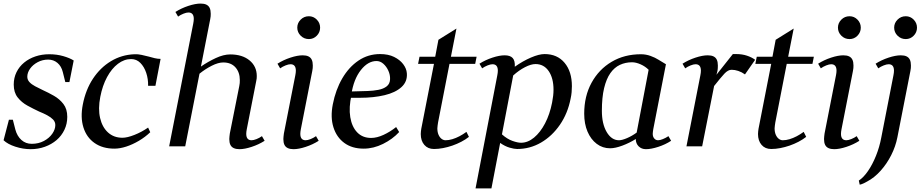

<svg xmlns="http://www.w3.org/2000/svg" viewBox="-20 -820 5177 1076"><path d="M152 16Q109 16 66 2Q23 -12 0 -34L30 -149H52L66 -94Q76 -57 100 -35.5Q124 -14 158 -14Q196 -14 226 -30Q256 -46 273 -70.5Q290 -95 290 -119Q290 -137 277.5 -150Q265 -163 244.5 -174Q224 -185 199 -195Q167 -210 134 -228Q101 -246 79 -274Q57 -302 57 -346Q57 -384 72.5 -415.5Q88 -447 115.5 -469.5Q143 -492 179 -504Q215 -516 256 -516Q298 -516 334.5 -505.5Q371 -495 393 -481L369 -360H346L332 -416Q324 -449 302 -467.5Q280 -486 250 -486Q218 -486 191 -471.5Q164 -457 148.5 -435Q133 -413 133 -390Q133 -373 145 -360Q157 -347 177 -336.5Q197 -326 220 -315Q251 -301 282.5 -283Q314 -265 335.5 -237Q357 -209 357 -165Q357 -126 341 -92.5Q325 -59 297 -35Q269 -11 231.5 2.5Q194 16 152 16Z M621 13Q555 13 510 -18.5Q465 -50 447.5 -106Q430 -162 444 -234Q460 -317 501 -379Q542 -441 601.5 -477Q661 -513 733 -516Q753 -517 773 -512.5Q793 -508 813 -503Q830 -498 847 -494Q864 -490 880 -490L851 -339H810Q811 -377 799.5 -411.5Q788 -446 766.5 -467.5Q745 -489 715 -489Q676 -489 641 -462.5Q606 -436 580 -388Q554 -340 542 -277Q529 -210 541 -158.5Q553 -107 585.5 -77.5Q618 -48 666 -48Q693 -48 733.5 -64Q774 -80 810 -105L822 -79Q794 -52 758.5 -31Q723 -10 687.5 1.5Q652 13 621 13Z M1322 16Q1303 16 1290 10Q1277 4 1271 -8.5Q1265 -21 1265 -41Q1265 -48 1266 -55.5Q1267 -63 1268 -72L1321 -338Q1323 -346 1323.5 -354.5Q1324 -363 1324 -371Q1324 -415 1299.5 -442.5Q1275 -470 1231 -470Q1203 -470 1166.5 -451.5Q1130 -433 1098 -407L1018 0H928L1063 -688Q1066 -703 1066 -714Q1066 -750 1036 -750Q1025 -750 1008.5 -743.5Q992 -737 978 -727L963 -753Q996 -774 1035.5 -787Q1075 -800 1104 -800Q1124 -800 1136.5 -794Q1149 -788 1155 -775.5Q1161 -763 1161 -743Q1161 -736 1160.5 -728.5Q1160 -721 1158 -712L1106 -447Q1145 -474 1189 -494.5Q1233 -515 1270 -515Q1338 -515 1378.5 -481.5Q1419 -448 1419 -394Q1419 -387 1418.5 -380.5Q1418 -374 1416 -366L1363 -96Q1360 -81 1360 -70Q1360 -34 1390 -34Q1401 -34 1417.5 -40.5Q1434 -47 1448 -57L1463 -31Q1430 -10 1390.5 3Q1351 16 1322 16Z M1625 16Q1606 16 1593 10Q1580 4 1574 -8.5Q1568 -21 1568 -41Q1568 -48 1569 -55.5Q1570 -63 1571 -72L1635 -398Q1638 -413 1638 -424Q1638 -460 1608 -460Q1597 -460 1580.5 -453.5Q1564 -447 1550 -437L1535 -463Q1568 -484 1607.5 -497Q1647 -510 1676 -510Q1696 -510 1708.5 -504Q1721 -498 1727 -485.5Q1733 -473 1733 -453Q1733 -446 1732.5 -438.5Q1732 -431 1730 -422L1666 -96Q1663 -81 1663 -70Q1663 -34 1693 -34Q1704 -34 1720.5 -40.5Q1737 -47 1751 -57L1766 -31Q1733 -10 1693.5 3Q1654 16 1625 16ZM1711 -601Q1684 -601 1665 -620Q1646 -639 1646 -665Q1646 -691 1665 -710Q1684 -729 1711 -729Q1737 -729 1755.5 -710Q1774 -691 1774 -665Q1774 -639 1755.5 -620Q1737 -601 1711 -601Z M2018 13Q1953 13 1909.5 -19Q1866 -51 1848.5 -107Q1831 -163 1845 -235Q1861 -317 1898 -380.5Q1935 -444 1989 -480.5Q2043 -517 2110 -517Q2156 -517 2188.5 -501Q2221 -485 2239.5 -460.5Q2258 -436 2260 -410Q2264 -363 2230 -332Q2196 -301 2135 -286.5Q2074 -272 1998 -272H1929L1950 -288Q1934 -218 1943 -163.5Q1952 -109 1982 -78Q2012 -47 2060 -47Q2092 -47 2129 -64Q2166 -81 2200 -108L2217 -80Q2180 -40 2126.5 -13.5Q2073 13 2018 13ZM1949 -291 1934 -307 2040 -310Q2072 -311 2100.5 -316.5Q2129 -322 2147 -336Q2165 -350 2166 -376Q2167 -400 2156.5 -423.5Q2146 -447 2128.5 -462.5Q2111 -478 2090 -478Q2042 -478 2002 -427Q1962 -376 1949 -291Z M2412 15Q2378 15 2358 -8Q2338 -31 2338 -69Q2338 -77 2339 -84.5Q2340 -92 2341 -99L2412 -462H2323L2331 -502H2419L2437 -597L2538 -660L2507 -502H2651L2643 -462H2499L2435 -134Q2434 -125 2432.5 -117Q2431 -109 2431 -101Q2431 -80 2437.5 -65Q2444 -50 2454.5 -42Q2465 -34 2477 -34Q2495 -34 2515 -40Q2535 -46 2555 -56.5Q2575 -67 2594 -81L2608 -53Q2589 -38 2565 -25.5Q2541 -13 2515 -4Q2489 5 2462.5 10Q2436 15 2412 15Z M2645 236 2767 -398Q2770 -413 2770 -424Q2770 -460 2740 -460Q2729 -460 2712.5 -453.5Q2696 -447 2682 -437L2667 -463Q2700 -484 2739.5 -497Q2779 -510 2808 -510Q2839 -510 2853 -495Q2867 -480 2865 -446Q2910 -478 2955.5 -497.5Q3001 -517 3032 -517Q3103 -517 3144 -468Q3185 -419 3185 -337Q3185 -321 3183.5 -303.5Q3182 -286 3178 -268Q3162 -185 3118 -121Q3074 -57 3012 -21Q2950 15 2878 15Q2862 15 2836 7.5Q2810 0 2783 -19L2734 236ZM2793 -67Q2822 -41 2851.5 -30.5Q2881 -20 2900 -20Q2938 -20 2973 -49Q3008 -78 3034.5 -128.5Q3061 -179 3074 -245Q3078 -265 3080 -283Q3082 -301 3082 -317Q3082 -382 3055 -421.5Q3028 -461 2981 -461Q2956 -461 2922 -443.5Q2888 -426 2856 -397Z M3600 16Q3575 16 3559 0Q3543 -16 3543 -41Q3508 -19 3468 -4Q3428 11 3399 11Q3357 11 3324 -14Q3291 -39 3272.5 -82.5Q3254 -126 3254 -183Q3254 -281 3295 -356Q3336 -431 3407.5 -473.5Q3479 -516 3572 -516Q3600 -516 3626 -506.5Q3652 -497 3669 -486L3712 -460L3641 -96Q3640 -89 3639 -82Q3638 -75 3638 -70Q3638 -54 3646.5 -44Q3655 -34 3668 -34Q3679 -34 3695 -40.5Q3711 -47 3726 -57L3741 -31Q3709 -10 3669 3Q3629 16 3600 16ZM3449 -34Q3466 -34 3494 -46Q3522 -58 3548 -77L3615 -429Q3596 -448 3570 -459.5Q3544 -471 3522 -471Q3485 -471 3454 -456.5Q3423 -442 3400.5 -410Q3378 -378 3365.5 -326Q3353 -274 3353 -199Q3353 -126 3380 -80Q3407 -34 3449 -34Z M3827 0 3905 -398Q3908 -413 3908 -424Q3908 -460 3878 -460Q3867 -460 3850.5 -453.5Q3834 -447 3820 -437L3805 -463Q3838 -484 3877.5 -497Q3917 -510 3946 -510Q3966 -510 3978.5 -504Q3991 -498 3997 -485.5Q4003 -473 4003 -453Q4003 -437 4001.5 -427Q4000 -417 3995 -401L4087 -517Q4092 -517 4097 -517Q4102 -517 4106 -517Q4139 -517 4166 -508Q4193 -499 4212 -485L4155 -403Q4137 -416 4117.5 -422.5Q4098 -429 4080 -429Q4060 -429 4039.5 -407Q4019 -385 3982 -338L3915 0Z M4302 15Q4268 15 4248 -8Q4228 -31 4228 -69Q4228 -77 4229 -84.5Q4230 -92 4231 -99L4302 -462H4213L4221 -502H4309L4327 -597L4428 -660L4397 -502H4541L4533 -462H4389L4325 -134Q4324 -125 4322.5 -117Q4321 -109 4321 -101Q4321 -80 4327.5 -65Q4334 -50 4344.5 -42Q4355 -34 4367 -34Q4385 -34 4405 -40Q4425 -46 4445 -56.5Q4465 -67 4484 -81L4498 -53Q4479 -38 4455 -25.5Q4431 -13 4405 -4Q4379 5 4352.5 10Q4326 15 4302 15Z M4655 16Q4636 16 4623 10Q4610 4 4604 -8.5Q4598 -21 4598 -41Q4598 -48 4599 -55.5Q4600 -63 4601 -72L4665 -398Q4668 -413 4668 -424Q4668 -460 4638 -460Q4627 -460 4610.5 -453.5Q4594 -447 4580 -437L4565 -463Q4598 -484 4637.5 -497Q4677 -510 4706 -510Q4726 -510 4738.5 -504Q4751 -498 4757 -485.5Q4763 -473 4763 -453Q4763 -446 4762.5 -438.5Q4762 -431 4760 -422L4696 -96Q4693 -81 4693 -70Q4693 -34 4723 -34Q4734 -34 4750.5 -40.5Q4767 -47 4781 -57L4796 -31Q4763 -10 4723.5 3Q4684 16 4655 16ZM4741 -601Q4714 -601 4695 -620Q4676 -639 4676 -665Q4676 -691 4695 -710Q4714 -729 4741 -729Q4767 -729 4785.5 -710Q4804 -691 4804 -665Q4804 -639 4785.5 -620Q4767 -601 4741 -601Z M4798 215 4793 192Q4819 175 4844 139Q4869 103 4889 53.5Q4909 4 4919 -50L4987 -398Q4990 -413 4990 -424Q4990 -460 4960 -460Q4949 -460 4932.5 -453.5Q4916 -447 4902 -437L4887 -463Q4920 -484 4959.5 -497Q4999 -510 5028 -510Q5048 -510 5060.5 -504Q5073 -498 5079 -485.5Q5085 -473 5085 -453Q5085 -446 5084.5 -438.5Q5084 -431 5082 -422L5009 -50Q4999 1 4974.5 49.5Q4950 98 4915 137Q4880 176 4840 197Q4819 209 4809 212Q4799 215 4798 215ZM5056 -601Q5029 -601 5010 -620Q4991 -639 4991 -665Q4991 -691 5010 -710Q5029 -729 5056 -729Q5082 -729 5100.5 -710Q5119 -691 5119 -665Q5119 -639 5100.5 -620Q5082 -601 5056 -601Z"/></svg>

Font: Wittgenstein
Style: Italic
Weight: 400
Italic angle: -11°
Designer: Jörg Drees
Foundry: Jörg Drees
Version: Version 1.500